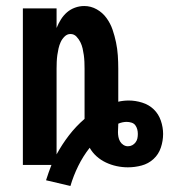

<svg xmlns="http://www.w3.org/2000/svg" viewBox="-20 -548 562 638"><path d="M214 70 133 51Q137 38 141.5 25.5Q146 13 151 0H56V-520H168V-455Q174 -470 182.5 -483.5Q191 -497 202.5 -507Q214 -517 229 -522.5Q244 -528 260 -528Q282 -528 301.5 -517Q321 -506 334 -488Q347 -470 354 -449.5Q361 -429 365.5 -407.5Q370 -386 371.5 -364Q373 -342 373 -320V-210Q381 -212 390 -213Q399 -214 408 -214Q430 -214 452.5 -207Q475 -200 491 -184.5Q507 -169 514.5 -147Q522 -125 522 -103Q522 -80 514.5 -57.5Q507 -35 490 -19.5Q473 -4 450.5 2Q428 8 405 8Q386 8 367.5 4Q349 0 332 -8Q315 -16 301 -28.5Q287 -41 278 -57Q256 -29 240 3.5Q224 36 214 70ZM168 -35Q186 -68 209 -98Q232 -128 261 -153V-320Q261 -331 260.5 -342.5Q260 -354 258.5 -365Q257 -376 254.5 -387Q252 -398 247 -408Q242 -418 234 -426.5Q226 -435 214 -435Q203 -435 194.5 -426.5Q186 -418 181.5 -408Q177 -398 174.5 -387Q172 -376 170.5 -365Q169 -354 168.5 -342.5Q168 -331 168 -320ZM405 -62Q413 -62 419.5 -65.5Q426 -69 430.5 -75Q435 -81 436.5 -88Q438 -95 438 -103Q438 -111 436 -118.5Q434 -126 429.5 -132Q425 -138 417 -140.5Q409 -143 401 -143Q394 -143 387 -141.5Q380 -140 373 -137V-135Q373 -129 372.5 -122Q372 -115 372 -109Q372 -101 373.5 -93Q375 -85 379 -78Q383 -71 390 -66.5Q397 -62 405 -62Z"/></svg>

Font: Iosevka Curly Heavy
Style: Regular
Weight: 900
Monospace: yes
Designer: Belleve Invis
Foundry: Belleve Invis
Version: Version 22.1.2; ttfautohint (v1.8.4)